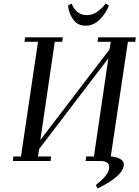

<svg xmlns="http://www.w3.org/2000/svg" viewBox="-20 -914 791 1090"><path d="M53.2 0 56.2 -25.9H99.1L195.8 -676.8H119.1L122.1 -702.1H336.9L333 -676.8H291L209 -119.1L602.1 -633.8L608.9 -676.8H534.2L537.1 -702.1H751L748 -676.8H706.1L608.9 -25.9Q640.6 -23.4 661.9 -11.7Q683.1 0 683.1 19Q683.1 83.5 534.2 155.8L523.9 136.2Q564 105.5 582 80.8Q600.1 56.2 600.1 32.2Q600.1 0 545.9 0H465.8L469.2 -25.9H513.2L595.2 -583L202.1 -67.9L195.8 -25.9H270L267.1 0ZM366.2 -881.8 386.2 -894Q412.6 -828.1 474.1 -828.1Q528.8 -828.1 580.1 -894L598.1 -881.8Q580.6 -836.9 545.4 -802.5Q510.3 -768.1 465.8 -768.1Q421.4 -768.1 396 -802.7Q370.6 -837.4 366.2 -881.8Z"/></svg>

Font: Dehuti Alt
Style: Bold-Italic
Weight: 700
Version: Version 1.2